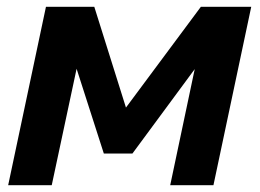

<svg xmlns="http://www.w3.org/2000/svg" viewBox="-20 -544 763 564"><path d="M4 0 115 -524H257L350 -228L570 -524H718L607 0H480L552 -341L369 -93H285L205 -342L132 0Z"/></svg>

Font: Raleway-v4020
Style: Bold Italic
Weight: 700
Italic angle: -12°
Designer: Matt McInerney, Pablo Impallari, Rodrigo Fuenzalida
Foundry: Matt McInerney, Pablo Impallari, Rodrigo Fuenzalida
Version: Version 4.020;PS 004.020;hotconv 1.0.88;makeotf.lib2.5.64775